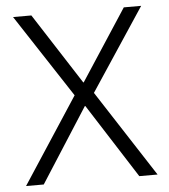

<svg xmlns="http://www.w3.org/2000/svg" viewBox="-51 -744 697 791"><g transform="rotate(-5 297.5 -349.0)"><path d="M24.9 0 256.8 -355 32.2 -698.2H107.9L296.9 -404.8H298.8L490.2 -698.2H562L336.9 -357.9L568.8 0H493.2L296.9 -307.1H294.9L98.1 0Z"/></g></svg>

Font: Anuphan Light
Style: Regular
Weight: 300
Designer: Mike Abbink, Paul van der Laan, Pieter van Rosmalen, Mint Tantisuwanna
Foundry: Bold Monday; Cadson Demak
Version: Version 3.002;hotconv 1.0.109;makeotfexe 2.5.65596